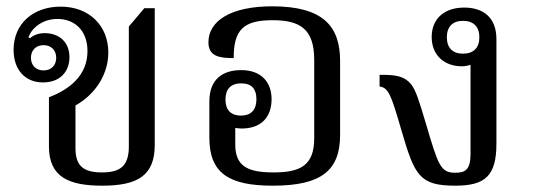

<svg xmlns="http://www.w3.org/2000/svg" viewBox="-20 -578 1687 608"><path d="M304 10C417 10 470 -23 470 -119V-552H437L388 -494V-115C388 -55 364 -32 303 -32C240 -32 219 -56 219 -110V-244C286 -282 323 -346 323 -412C323 -495 264 -557 172 -557C86 -557 23 -504 23 -420C23 -359 58 -317 116 -317C171 -317 200 -352 200 -397C200 -445 167 -473 122 -473C101 -473 87 -467 75 -457L70 -460C80 -488 113 -518 162 -518C214 -518 257 -484 257 -416C257 -340 201 -295 135 -270V-114C135 -16 200 10 304 10ZM118 -355C94 -355 78 -371 78 -395C78 -419 94 -435 118 -435C142 -435 158 -419 158 -395C158 -371 142 -355 118 -355Z M842 -558C711 -558 640 -512 640 -444C640 -399 676 -394 720 -394C720 -484 751 -514 843 -514C928 -514 975 -488 975 -389V-140C975 -54 931 -32 846 -32C762 -32 725 -53 725 -121V-173C731 -172 738 -171 745 -171C807 -171 840 -207 840 -264C840 -319 806 -356 744 -356C684 -356 643 -326 643 -257V-142C643 -30 704 10 844 10C999 10 1057 -39 1057 -151V-385C1057 -496 1002 -558 842 -558ZM694 -263C694 -294 709 -314 744 -314C778 -314 792 -295 792 -264C792 -232 777 -212 743 -212C709 -212 694 -232 694 -263Z M1450 -554C1385 -554 1347 -517 1347 -461C1347 -403 1387 -368 1443 -368C1452 -368 1462 -370 1470 -373V-91C1470 -41 1454 -31 1422 -31C1375 -31 1368 -53 1328 -189C1307 -259 1297 -292 1282 -311C1261 -337 1233 -341 1190 -341H1182V-304C1210 -300 1218 -280 1251 -166C1293 -22 1308 10 1422 10C1516 10 1552 -21 1552 -123V-454C1552 -523 1510 -554 1450 -554ZM1446 -408C1414 -408 1395 -426 1395 -460C1395 -494 1414 -512 1446 -512C1479 -512 1498 -494 1498 -460C1498 -426 1479 -408 1446 -408Z"/></svg>

Font: Noto Serif Thai
Style: Regular
Weight: 400
Designer: Monotype Design Team
Foundry: Monotype Imaging Inc.
Version: Version 1.901